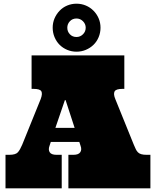

<svg xmlns="http://www.w3.org/2000/svg" viewBox="-20 -1019 844 1039"><path d="M409.2 -251H254.9L248 -230Q240.2 -209 249 -195.1Q257.8 -181.2 286.1 -181.2H314V0H9.8V-181.2H29.8Q64.9 -181.2 76.9 -195.1Q88.9 -209 100.1 -235.8L200.2 -482.9Q210.9 -511.2 203.9 -524.7Q196.8 -538.1 161.1 -538.1H150.9V-719.2H652.8V-538.1H643.1Q606.9 -538.1 599.9 -523.9Q592.8 -509.8 604 -482.9L704.1 -235.8Q710 -222.2 714.6 -212.2Q719.2 -202.1 726.1 -195.1Q732.9 -188 744.4 -184.6Q755.9 -181.2 773.9 -181.2H793.9V0H350.1V-181.2H377Q404.8 -181.2 414.3 -195.1Q423.8 -209 416 -230ZM279.8 -327.1H383.8L335 -477.1H331.1ZM265.1 -869.1Q265.1 -896 275.1 -919.4Q285.2 -942.9 302.5 -960.9Q319.8 -979 343.5 -989Q367.2 -999 394 -999Q420.9 -999 444.6 -989Q468.3 -979 486.1 -960.9Q503.9 -942.9 513.9 -919.4Q523.9 -896 523.9 -869.1Q523.9 -842.3 513.9 -818.1Q503.9 -793.9 486.1 -776.6Q468.3 -759.3 444.6 -749.3Q420.9 -739.3 394 -739.3Q367.2 -739.3 343.5 -749.3Q319.8 -759.3 302.5 -776.6Q285.2 -793.9 275.1 -818.1Q265.1 -842.3 265.1 -869.1ZM344.2 -869.1Q344.2 -848.1 358.2 -833.5Q372.1 -818.8 394 -818.8Q414.1 -818.8 429 -833.5Q443.8 -848.1 443.8 -869.1Q443.8 -889.2 429 -904.1Q414.1 -918.9 394 -918.9Q372.1 -918.9 358.2 -904.1Q344.2 -889.2 344.2 -869.1Z"/></svg>

Font: Ultra
Style: Regular
Weight: 400
Designer: Astigmatic (AOETI)
Foundry: Astigmatic (AOETI)
Version: Version 1.000